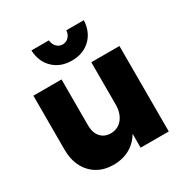

<svg xmlns="http://www.w3.org/2000/svg" viewBox="-175 -902 1013 1051"><g transform="rotate(-30 332.0 -376.5)"><path d="M229.9 -249.3Q229.9 -203.3 253.4 -176.4Q277 -149.4 317.3 -149.4Q364.6 -150.3 391.4 -185Q418.1 -219.7 418.1 -273.4H460Q460 -181.7 433.9 -119.4Q407.7 -57.1 359.6 -25.1Q311.6 7 244.7 7.4Q186.6 7.4 143.4 -18.1Q100.1 -43.7 76.1 -90Q52 -136.3 52 -199.3V-540.1H229.9ZM418.1 -540.1H596V0H418.1ZM277.1 -760Q279.1 -735 294.4 -718.9Q309.6 -702.7 332.1 -702.7Q354.7 -702.7 370.1 -718.9Q385.6 -735 387.1 -760H497.7Q494.6 -687.9 449.1 -644.2Q403.6 -600.6 332.1 -600.6Q260.7 -600.6 215.2 -644.2Q169.7 -687.9 166.6 -760Z"/></g></svg>

Font: Alexandria
Style: Regular
Weight: 400
Designer: Mohamed Gaber
Foundry: Kief Type Foundry
Version: Version 5.100